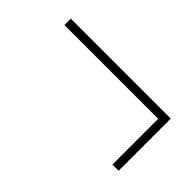

<svg xmlns="http://www.w3.org/2000/svg" viewBox="-30 -589 679 679"><g transform="rotate(45 309.5 -249.5)"><path d="M522 -119V-348H53V-380H553V-119Z"/></g></svg>

Font: Mona Sans Expanded ExtraLight
Style: Regular
Weight: 200
Width: 7
Designer: Deni Anggara
Foundry: GitHub
Version: Version 1.001;gftools[0.9.33]